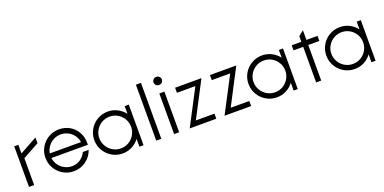

<svg xmlns="http://www.w3.org/2000/svg" viewBox="-12 -1491 4562 2279"><g transform="rotate(-20 2269.0 -351.5)"><path d="M80 -513H132V-404L352 -525V-453L145 -339V0H80Z M381 -257Q381 -329 416.5 -389.5Q452 -450 513 -485.5Q574 -521 646 -521Q718 -521 779.5 -486.5Q841 -452 876.5 -386Q912 -320 908 -231H447Q453 -182 481 -142Q509 -102 552.5 -79Q596 -56 646 -56Q704 -56 751 -87Q798 -118 822 -171H896Q869 -91 800.5 -41.5Q732 8 646 8Q574 8 513 -27.5Q452 -63 416.5 -124Q381 -185 381 -257ZM842 -289Q835 -336 807.5 -374.5Q780 -413 737.5 -435Q695 -457 646 -457Q597 -457 554.5 -435Q512 -413 483.5 -374.5Q455 -336 448 -289Z M998 -257Q998 -329 1033.5 -389.5Q1069 -450 1130 -485.5Q1191 -521 1263 -521Q1327 -521 1382.5 -492.5Q1438 -464 1475 -415V-513H1527V0H1475V-99Q1438 -49 1382.5 -20.5Q1327 8 1263 8Q1191 8 1130 -27.5Q1069 -63 1033.5 -124Q998 -185 998 -257ZM1463 -257Q1463 -312 1436 -357.5Q1409 -403 1363.5 -430Q1318 -457 1263 -457Q1208 -457 1162 -430Q1116 -403 1089 -357.5Q1062 -312 1062 -257Q1062 -202 1089 -156Q1116 -110 1162 -83Q1208 -56 1263 -56Q1318 -56 1363.5 -83Q1409 -110 1436 -156Q1463 -202 1463 -257Z M1687 -706H1751V0H1687Z M1977 -513V0H1913V-513ZM1893 -661Q1893 -681 1908.5 -696Q1924 -711 1946 -711Q1967 -711 1982.5 -696Q1998 -681 1998 -661Q1998 -639 1982.5 -623.5Q1967 -608 1946 -608Q1924 -608 1908.5 -623.5Q1893 -639 1893 -661Z M2345 -449H2112V-513H2445L2211 -64H2446V0H2110Z M2785 -449H2552V-513H2885L2651 -64H2886V0H2550Z M2946 -257Q2946 -329 2981.5 -389.5Q3017 -450 3078 -485.5Q3139 -521 3211 -521Q3275 -521 3330.5 -492.5Q3386 -464 3423 -415V-513H3475V0H3423V-99Q3386 -49 3330.5 -20.5Q3275 8 3211 8Q3139 8 3078 -27.5Q3017 -63 2981.5 -124Q2946 -185 2946 -257ZM3411 -257Q3411 -312 3384 -357.5Q3357 -403 3311.5 -430Q3266 -457 3211 -457Q3156 -457 3110 -430Q3064 -403 3037 -357.5Q3010 -312 3010 -257Q3010 -202 3037 -156Q3064 -110 3110 -83Q3156 -56 3211 -56Q3266 -56 3311.5 -83Q3357 -110 3384 -156Q3411 -202 3411 -257Z M3707 -449H3585V-513H3707V-584L3770 -635L3771 -634V-513H3911V-449H3771V0L3707 1Z M3929 -257Q3929 -329 3964.5 -389.5Q4000 -450 4061 -485.5Q4122 -521 4194 -521Q4258 -521 4313.5 -492.5Q4369 -464 4406 -415V-513H4458V0H4406V-99Q4369 -49 4313.5 -20.5Q4258 8 4194 8Q4122 8 4061 -27.5Q4000 -63 3964.5 -124Q3929 -185 3929 -257ZM4394 -257Q4394 -312 4367 -357.5Q4340 -403 4294.5 -430Q4249 -457 4194 -457Q4139 -457 4093 -430Q4047 -403 4020 -357.5Q3993 -312 3993 -257Q3993 -202 4020 -156Q4047 -110 4093 -83Q4139 -56 4194 -56Q4249 -56 4294.5 -83Q4340 -110 4367 -156Q4394 -202 4394 -257Z"/></g></svg>

Font: Lineal Light
Style: Regular
Weight: 300
Designer: Created by Frank Adebiaye with contributions from Anton Moglia & Ariel Martín Pérez
Created by Frank ADEBIAYE with FontF
Foundry: Velvetyne Type Foundry
Version: Version 2.000